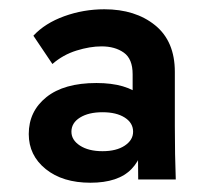

<svg xmlns="http://www.w3.org/2000/svg" viewBox="-20 -727 456 414"><path d="M278 -340 277 -448 266 -482V-567Q266 -600 247 -613.5Q228 -627 199 -627Q174 -627 145 -618Q116 -609 93 -589L52 -650Q77 -677 118.5 -692Q160 -707 205 -707Q272 -707 314.5 -672.5Q357 -638 357 -572V-455Q357 -424 357.5 -395Q358 -366 359 -340ZM175 -333Q115 -333 78.5 -362.5Q42 -392 42 -438Q42 -487 80 -517.5Q118 -548 188 -548Q253 -548 285.5 -519.5Q318 -491 318 -444H292Q292 -392 263.5 -362.5Q235 -333 175 -333ZM201 -401Q231 -401 249 -413Q267 -425 267 -443Q267 -462 249 -473.5Q231 -485 201 -485Q171 -485 152.5 -473.5Q134 -462 134 -443Q134 -425 152.5 -413Q171 -401 201 -401Z"/></svg>

Font: SUSE Thin SemiBold
Style: Regular
Weight: 600
Version: Version 1.000